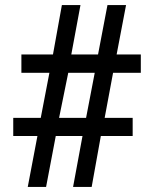

<svg xmlns="http://www.w3.org/2000/svg" viewBox="-20 -734 605 754"><path d="M89 0 127 -200H32V-271H140L174 -448H64V-520H188L223 -714H296L260 -520H365L402 -714H475L438 -520H533V-448H424L391 -271H501V-200H376L340 0H267L304 -200H199L161 0ZM212 -271H318L352 -448H248Z"/></svg>

Font: Noto Serif Hentaigana EL
Style: Regular
Weight: 400
Designer: Kazuhiro Yamada
Foundry: nipponia
Version: Version 1.000